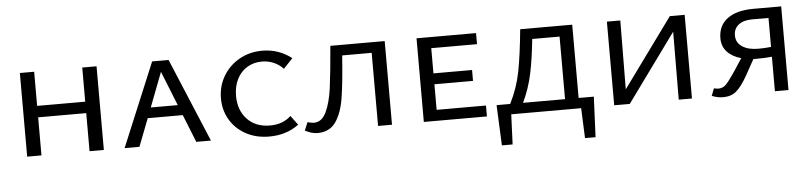

<svg xmlns="http://www.w3.org/2000/svg" viewBox="-41 -688 4519 1070"><g transform="rotate(-5 2218.5 -153.0)"><path d="M518 -468V0H438V-213H169V0H89V-468H169V-277H438V-468Z M973 -155H777L717 0H634L829 -468H921L1117 0H1035ZM950 -213 873 -406 799 -213Z M1193 -229Q1193 -297 1226 -353Q1259 -409 1316.5 -441.5Q1374 -474 1445 -474Q1537 -474 1609 -418L1557 -363Q1534 -388 1503 -401Q1472 -414 1438 -414Q1392 -414 1355.5 -392Q1319 -370 1298.5 -329.5Q1278 -289 1278 -236Q1278 -155 1325.5 -105Q1373 -55 1453 -55Q1525 -55 1570 -98L1609 -46Q1540 6 1443 6Q1370 6 1313 -25Q1256 -56 1224.5 -109.5Q1193 -163 1193 -229Z M2130 0H2052V-409H1887Q1876 -254 1862.5 -171Q1849 -88 1814.5 -39Q1780 10 1713 10Q1680 10 1643 -10L1662 -55Q1686 -49 1698 -49Q1742 -49 1766.5 -100.5Q1791 -152 1802 -232.5Q1813 -313 1826 -468H2130Z M2661 -61V0H2308V-468H2641V-406H2385V-265H2601V-204H2385V-61Z M3254 168H3195L3188 0H2797L2790 168H2730L2720 -58H2796Q2839 -143 2856.5 -233.5Q2874 -324 2888 -468H3179V-58H3264ZM3103 -58V-408H2950Q2939 -298 2921.5 -215.5Q2904 -133 2868 -58Z M3808 0H3734L3736 -380L3460 0H3373V-468H3448L3445 -83L3725 -468H3808Z M4348 -468V0H4272V-193Q4235 -189 4188 -189H4168L4118 -99Q4085 -41 4056 -16.5Q4027 8 3983 8Q3950 8 3919 -5L3935 -46Q3946 -42 3960 -42Q3984 -42 4001.5 -59Q4019 -76 4054 -128L4101 -200Q4051 -214 4023 -244.5Q3995 -275 3995 -320Q3995 -391 4046.5 -429.5Q4098 -468 4193 -468ZM4272 -248V-410H4180Q4132 -410 4104.5 -388.5Q4077 -367 4077 -329Q4077 -289 4110.5 -266.5Q4144 -244 4200 -244Q4240 -244 4272 -248Z"/></g></svg>

Font: Ysabeau SC Medium
Style: Regular
Weight: 500
Designer: Christian Thalmann (Catharsis Fonts)
Version: Version 0.003